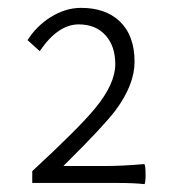

<svg xmlns="http://www.w3.org/2000/svg" viewBox="-20 -912 442 488"><path d="M347 -444Q322 -447 276 -447H204H62V-477Q182 -588 222 -637Q273 -699 273 -749Q273 -795 248 -822.5Q223 -850 180 -850Q127 -850 81 -782L50 -810Q73 -846 108 -868Q146 -892 186 -892Q248 -892 284 -858Q322 -822 322 -755Q322 -697 274 -632Q243 -591 149 -498Q144 -493 141 -490H244Q290 -490 347 -495Q350 -491 350 -468.5Q350 -446 347 -444Z"/></svg>

Font: GenSekiGothic TW L
Style: Regular
Weight: 300
Version: Version 1.501;PS 1;hotconv 16.6.51;makeotf.lib2.5.65220